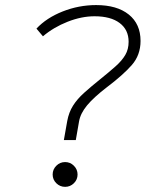

<svg xmlns="http://www.w3.org/2000/svg" viewBox="-20 -723 626 753"><path d="M230.5 -173.8 243.7 -248.5Q250 -282.7 266.4 -308.6Q282.7 -334.5 309.8 -358.9Q336.9 -383.3 374 -413.1Q409.2 -441.4 433.8 -463.4Q458.5 -485.4 471.4 -507.6Q484.4 -529.8 484.4 -559.1Q484.4 -606.4 449.2 -632.8Q414.1 -659.2 350.6 -659.2Q299.8 -659.2 245.1 -637.7Q190.4 -616.2 148.4 -580.6L123 -610.8Q162.1 -652.8 225.6 -678Q289.1 -703.1 356.9 -703.1Q439 -703.1 485.1 -666Q531.2 -628.9 531.2 -562.5Q531.2 -506.8 496.6 -467.5Q461.9 -428.2 397.9 -379.9Q347.7 -341.3 321.5 -309.8Q295.4 -278.3 290 -246.6L277.3 -173.8ZM235.4 9.8Q215.3 9.8 200.9 -4.4Q186.5 -18.6 186.5 -38.6Q186.5 -58.6 200.9 -73Q215.3 -87.4 235.4 -87.4Q255.4 -87.4 269.8 -73Q284.2 -58.6 284.2 -38.6Q284.2 -18.6 269.8 -4.4Q255.4 9.8 235.4 9.8Z"/></svg>

Font: CaskaydiaCove NFP ExtraLight
Style: Italic
Weight: 200
Italic angle: -10°
Designer: Aaron Bell
Foundry: Saja Typeworks
Version: Version 2111.001; VTT 6.35;Nerd Fonts 3.1.1